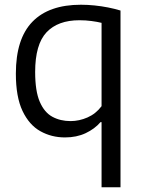

<svg xmlns="http://www.w3.org/2000/svg" viewBox="-20 -571 604 811"><path d="M409 220V-55H404.5Q380 -26.5 341.8 -8.5Q303.5 9.5 254.5 9.5Q197.5 9.5 150.5 -16.8Q103.5 -43 75.2 -102.2Q47 -161.5 47 -260Q47 -407 116.8 -479Q186.5 -551 322 -551Q350 -551 379.2 -548Q408.5 -545 436.5 -539.5Q464.5 -534 489 -526.5V220ZM278 -59.5Q314.5 -59.5 349.8 -75Q385 -90.5 409 -122.5V-474.5Q391 -479 366.5 -482.2Q342 -485.5 315.5 -485.5Q224.5 -485.5 176.5 -434.5Q128.5 -383.5 128.5 -267Q128.5 -186 148 -141Q167.5 -96 201.2 -77.8Q235 -59.5 278 -59.5Z"/></svg>

Font: Encode Sans Condensed Thin
Style: Regular
Weight: 400
Version: Version 3.002